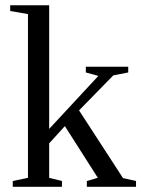

<svg xmlns="http://www.w3.org/2000/svg" viewBox="-20 -714 540 734"><path d="M168 -221.2 356 -423.8 308.1 -437V-459H470.2V-437L413.1 -425.8L282.2 -292L450.2 -33.2L500 -22V0H312V-22L354 -34.2L228 -231.9L168 -166V-34.2L216.8 -22V0H28.8V-22L86.9 -34.2V-660.2L19 -671.9V-693.8H168Z"/></svg>

Font: Times New Roman
Style: Regular
Weight: 400
Designer: Steve Matteson
Foundry: Ascender Corporation
Version: Version 2.00.3